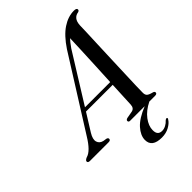

<svg xmlns="http://www.w3.org/2000/svg" viewBox="-299 -830 1158 1158"><g transform="rotate(-45 280.0 -251.5)"><path d="M101 -116Q79 -80 86 -57Q93 -34 119.5 -28L142 -24.5Q153.5 -21 153.5 -12.5Q153.5 0 135.5 0H-22Q-40 0 -40 -11.5Q-40 -21.5 -20.5 -29.5Q20.5 -40 68.5 -119L355.5 -575Q402.5 -645.5 451 -677.5Q499.5 -709.5 549 -709.5Q572.5 -709.5 572 -697Q572 -688 560 -684.5Q539.5 -682 526.8 -666.5Q514 -651 512.5 -621Q512.5 -606 510.8 -564.2Q509 -522.5 506.8 -465Q504.5 -407.5 502.2 -344.8Q500 -282 497.8 -224.2Q495.5 -166.5 494.2 -124.5Q493 -82.5 493 -67.5Q492.5 -48.5 501.5 -39.5Q510.5 -30.5 539 -23.5Q549.5 -20 549.5 -12Q549.5 0 532.5 0H483.5Q431.5 25.5 403.5 63Q375.5 100.5 375.5 136Q374.5 180 413.5 180Q429.5 180 445.8 171.5Q462 163 473 150Q481 143 486.5 144.5Q495 147 486.5 158Q474.5 177.5 447 192.5Q419.5 207.5 384 207.5Q300 207.5 300.5 144.5Q301 106.5 335.2 68.2Q369.5 30 444 0H320Q306.5 0 306.5 -11Q306.5 -19.5 319 -23.5L365.5 -32Q389.5 -37 391 -66Q391.5 -83 393.8 -126.8Q396 -170.5 398.5 -227.5H170.5ZM377 -559.5 184.5 -250H399.5Q403 -316 406.2 -386.5Q409.5 -457 412 -516.5Q414.5 -576 415.5 -608.5Q408.5 -601 399 -589.2Q389.5 -577.5 377 -559.5Z"/></g></svg>

Font: Fraunces 72pt S000
Style: Italic
Weight: 400
Italic angle: -16°
Version: Version 1.000; ttfautohint (v1.8.3)